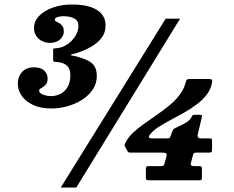

<svg xmlns="http://www.w3.org/2000/svg" viewBox="-20 -783 1040 853"><path d="M716 -700 250 50H319L780 -700ZM877 -31Q877 -40 874.8 -42.5Q872.5 -45 864 -45H844.5Q833.5 -45 829.8 -48Q826 -51 828.5 -60.5L836.5 -90.5Q839 -100 841.2 -102.5Q843.5 -105 852.5 -105H908Q918.5 -105 920.2 -108.2Q922 -111.5 922 -122V-156.5Q922 -163.5 920.2 -165.8Q918.5 -168 911 -168H872Q864 -168 860.2 -173.2Q856.5 -178.5 858.5 -185.5L877 -263.5Q878.5 -270 875.2 -271.5Q872 -273 865 -273H845Q838 -273 835.8 -270.8Q833.5 -268.5 831.5 -264Q825.5 -251 811.5 -241.8Q797.5 -232.5 782.5 -225.5Q767.5 -218.5 757.5 -213.5Q750.5 -209.5 749 -206.8Q747.5 -204 743.5 -195L739 -181Q736 -174.5 734.2 -171.2Q732.5 -168 724.5 -168H657Q645.5 -168 642.8 -171.5Q640 -175 642.8 -180Q645.5 -185 649.5 -189.5Q664 -206 688.2 -221.2Q712.5 -236.5 741.8 -252Q771 -267.5 800.5 -284.2Q830 -301 856 -320.8Q882 -340.5 899.5 -364Q917 -387.5 922 -416.5Q924 -427 920.8 -429.5Q917.5 -432 906 -432H825Q812 -432 809.5 -428.2Q807 -424.5 804.5 -415Q796.5 -385.5 777.2 -360.5Q758 -335.5 731.8 -314Q705.5 -292.5 676.5 -272.5Q647.5 -252.5 620 -233Q592.5 -213.5 570.5 -192.8Q548.5 -172 537 -148Q534.5 -143.5 533.5 -140.5Q532.5 -137.5 535 -132.5L544.5 -115Q547.5 -109.5 549.5 -107.2Q551.5 -105 561.5 -105H699Q711 -105 716.8 -102.5Q722.5 -100 719.5 -89L712 -60.5Q709.5 -51 707.2 -48Q705 -45 695 -45H641Q633 -45 630.5 -42.2Q628 -39.5 628 -31.5V3.5Q628 14 631 16Q634 18 645 18H864.5Q872 18 874.5 16.2Q877 14.5 877 7ZM59 -411.5Q59 -382.5 76.5 -357.2Q94 -332 127.5 -316.5Q161 -301 209.5 -301Q243.5 -301 278.8 -310.8Q314 -320.5 343.8 -339.2Q373.5 -358 391.8 -384.8Q410 -411.5 410 -445Q410 -469 402 -485Q394 -501 374 -512Q354 -523 318 -532.5Q306 -536 301 -535.8Q296 -535.5 296 -539.5Q296 -542.5 302.2 -543Q308.5 -543.5 318 -546.5Q351.5 -557 381.2 -573.2Q411 -589.5 430 -613.2Q449 -637 449 -670.5Q449 -699 432.5 -719.8Q416 -740.5 382.8 -751.8Q349.5 -763 299.5 -763Q252.5 -763 214.2 -749.2Q176 -735.5 153.5 -712Q131 -688.5 131 -659Q131 -637.5 141.5 -622.5Q152 -607.5 168.2 -600Q184.5 -592.5 202.5 -592.5Q230.5 -592.5 247 -608Q263.5 -623.5 263.5 -642.5Q263.5 -658.5 257.5 -667Q251.5 -675.5 243.5 -680Q235.5 -684.5 229.5 -687.5Q223.5 -690.5 223.5 -696Q223.5 -703.5 235.5 -707.2Q247.5 -711 260.5 -711Q289.5 -711 309 -701.5Q328.5 -692 328.5 -667.5Q328.5 -645.5 315.2 -623.5Q302 -601.5 279.2 -586Q256.5 -570.5 229 -568.5Q224 -568 221.2 -568Q218.5 -568 217.2 -566.2Q216 -564.5 216 -558.5V-519Q216 -512.5 217.8 -510.5Q219.5 -508.5 222.8 -508.5Q226 -508.5 232 -508Q252 -506 265.2 -499.5Q278.5 -493 285.5 -480.8Q292.5 -468.5 292.5 -448Q292.5 -417 280.2 -396.5Q268 -376 248.5 -366Q229 -356 206.5 -356Q195 -356 182.8 -359Q170.5 -362 162.2 -367.2Q154 -372.5 154 -381Q154 -386 159.8 -389.5Q165.5 -393 173 -397.8Q180.5 -402.5 186 -411Q191.5 -419.5 191.5 -434Q191.5 -455.5 176 -469.8Q160.5 -484 130.5 -484Q97 -484 78 -463Q59 -442 59 -411.5Z"/></svg>

Font: Besley Black
Style: Italic
Weight: 900
Italic angle: -13°
Designer: Owen Earl
Foundry: indestructible type*
Version: Version 2.001